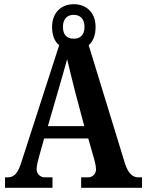

<svg xmlns="http://www.w3.org/2000/svg" viewBox="-20 -898 699 918"><path d="M4 0H231V-50H193C175 -50 155 -65 155 -90C155 -107 163 -134 167 -150L191 -236H402L430 -138C434 -124 439 -104 439 -88C439 -63 418 -50 403 -50H368V0H659V-50H643C616 -50 594 -65 577 -118L404 -682C425 -700 437 -729 437 -769C437 -840 391 -878 333 -878C275 -878 229 -840 229 -769C229 -728 242 -698 263 -682L83 -125C64 -63 45 -50 14 -50H4ZM333 -713C301 -713 281 -730 281 -769C281 -811 304 -827 333 -827C360 -827 384 -811 384 -769C384 -728 361 -713 333 -713ZM209 -295 260 -471C272 -514 291 -577 301 -615C311 -572 326 -512 338 -464L383 -295Z"/></svg>

Font: Noto Serif Thai Condensed
Style: Bold
Weight: 700
Width: 3
Designer: Monotype Design Team
Foundry: Monotype Imaging Inc.
Version: Version 2.002